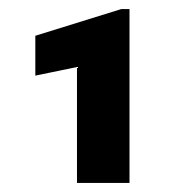

<svg xmlns="http://www.w3.org/2000/svg" viewBox="-20 -731 405 424"><path d="M58 -564 150 -583V-327H266V-711H248L58 -652Z"/></svg>

Font: Aerodynamic
Style: Bd
Weight: 500
Designer: Google
Version: Version 2.000980; 2014